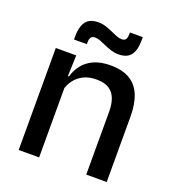

<svg xmlns="http://www.w3.org/2000/svg" viewBox="-124 -767 788 865"><g transform="rotate(20 270.0 -334.5)"><path d="M386 0V-302Q386 -337.5 376.2 -363.5Q366.5 -389.5 344.2 -404Q322 -418.5 283.5 -418.5Q248 -418.5 222 -405.5Q196 -392.5 179.8 -370.5Q163.5 -348.5 156.5 -320.5L140.5 -388.5H161.5Q170 -419.5 189.5 -444.8Q209 -470 241.5 -485Q274 -500 322 -500Q379.5 -500 415 -478.2Q450.5 -456.5 467.2 -415Q484 -373.5 484 -313V0ZM62 0V-489H160L156 -374.5L160 -368.5V0ZM336 -558.5Q318 -558.5 301 -563.8Q284 -569 268.2 -576.2Q252.5 -583.5 238.5 -588.8Q224.5 -594 212.5 -594Q199 -594 193.2 -585.5Q187.5 -577 187.5 -560V-553H126V-570Q126 -613.5 143.8 -638.5Q161.5 -663.5 204 -663.5Q222.5 -663.5 239.5 -658Q256.5 -652.5 272 -645.5Q287.5 -638.5 301.2 -633Q315 -627.5 327 -627.5Q341 -627.5 346.5 -636.2Q352 -645 352 -662V-669H413.5V-651.5Q413.5 -607.5 395.8 -583Q378 -558.5 336 -558.5Z"/></g></svg>

Font: Anek Odia Medium Medium
Style: Regular
Weight: 500
Version: Version 1.003